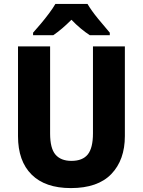

<svg xmlns="http://www.w3.org/2000/svg" viewBox="-20 -951 730 981"><path d="M618 -256Q618 -134 549 -62Q480 10 342 10Q211 10 141.5 -59Q72 -128 72 -255V-714H236V-269Q236 -193 263.5 -161Q291 -129 345 -129Q402 -129 428.5 -162Q455 -195 455 -270V-714H618ZM427 -931Q447 -897 480.5 -856Q514 -815 541 -784V-771H439Q416 -786 392.5 -805.5Q369 -825 345 -850Q320 -825 297 -805.5Q274 -786 252 -771H149V-784Q166 -803 188 -829Q210 -855 230.5 -882.5Q251 -910 263 -931Z"/></svg>

Font: Noto Sans Devanagari SemiCondensed ExtraBold
Style: Regular
Weight: 800
Width: 4
Designer: Jelle Bosma - Monotype Design Team
Foundry: Monotype Imaging Inc.
Version: Version 2.004; ttfautohint (v1.8.4.7-5d5b)